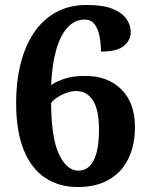

<svg xmlns="http://www.w3.org/2000/svg" viewBox="-20 -744 599 774"><path d="M293 10Q219 10 163 -26.5Q107 -63 76 -138.5Q45 -214 45 -330Q45 -413 62.5 -484.5Q80 -556 115 -609.5Q150 -663 204 -693.5Q258 -724 330 -724Q395 -724 433.5 -708.5Q472 -693 489.5 -668Q507 -643 507 -614Q507 -583 480 -559.5Q453 -536 387 -536Q387 -566 381.5 -596Q376 -626 362 -645.5Q348 -665 321 -665Q282 -665 253 -634Q224 -603 207 -544.5Q190 -486 186 -401Q206 -415 239.5 -426.5Q273 -438 324 -438Q415 -438 469.5 -383.5Q524 -329 524 -231Q524 -160 498 -105.5Q472 -51 420.5 -20.5Q369 10 293 10ZM296 -56Q322 -56 340.5 -73.5Q359 -91 369 -127.5Q379 -164 379 -221Q379 -302 354.5 -339.5Q330 -377 287 -377Q269 -377 249 -370Q229 -363 212 -352Q195 -341 186 -329Q187 -185 218.5 -120.5Q250 -56 296 -56Z"/></svg>

Font: Noto Serif Kannada
Style: Bold
Weight: 700
Version: Version 2.003